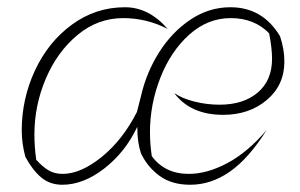

<svg xmlns="http://www.w3.org/2000/svg" viewBox="-20 -500 828 530"><path d="M731 -338Q731 -366 723 -408Q682 -450 617 -450Q553 -450 502 -404Q451 -358 422.5 -285Q394 -212 394 -135Q394 -102 399 -69Q435 -20 501 -20Q552 -20 608 -50Q664 -80 716 -141Q667 -63 615 -26.5Q563 10 505 10Q454 10 420.5 -14.5Q387 -39 369 -77Q359 -107 359 -149V-150Q326 -80 268 -35Q210 10 152 10Q118 10 94 -10Q70 -30 50 -67Q40 -104 40 -140Q40 -227 76.5 -305.5Q113 -384 178.5 -432Q244 -480 325 -480Q391 -480 443 -420Q385 -450 320 -450Q250 -450 194 -403.5Q138 -357 106.5 -283Q75 -209 75 -129Q75 -94 80 -59Q98 -39 114.5 -29.5Q131 -20 153 -20Q203 -20 261 -67Q319 -114 358 -191L369 -234Q384 -300 419.5 -356Q455 -412 506 -446Q557 -480 616 -480Q705 -480 753 -400Q765 -364 765 -330Q765 -265 716.5 -224Q668 -183 596 -183Q506 -183 461 -243Q483 -228 517 -219.5Q551 -211 586 -211Q652 -211 691.5 -244.5Q731 -278 731 -338Z"/></svg>

Font: Srisakdi
Style: Regular
Weight: 400
Designer: Cadson Demak Co.,Ltd.
Foundry: Cadson Demak Co.,Ltd.
Version: Version 1.000